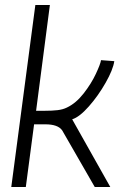

<svg xmlns="http://www.w3.org/2000/svg" viewBox="-20 -746 528 766"><path d="M420 0H358L228 -226Q211 -250 161 -250H116L83 0H25L121 -726H179L124 -304H157Q188 -304 209.5 -306.5Q231 -309 247 -317Q283 -334 313.5 -373Q344 -412 362.5 -451.5Q381 -491 383 -506L436 -502Q431 -468 401.5 -416Q372 -364 334.5 -321.5Q297 -279 268 -270Z"/></svg>

Font: Bellota Text
Style: Italic
Weight: 400
Italic angle: -7.5°
Designer: Kemie Guaida
Foundry: Kemie Guaida
Version: Version 4.001